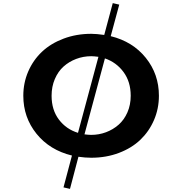

<svg xmlns="http://www.w3.org/2000/svg" viewBox="-20 -1007 1093 1243"><path d="M433.1 215.8 391.1 206.1 445.8 0Q301.8 -35.2 216.3 -141.1Q130.9 -247.1 130.9 -387.2Q130.9 -470.7 162.8 -544.4Q194.8 -618.2 251.7 -671.9Q308.6 -725.6 391.4 -756.8Q474.1 -788.1 570.8 -788.1Q604.5 -788.1 654.8 -780.8L710 -986.8L752 -977.1L696.8 -772.9Q839.4 -737.8 924.1 -632.3Q1008.8 -526.9 1008.8 -387.2Q1008.8 -303.7 977.1 -230Q945.3 -156.2 888.9 -102.3Q832.5 -48.3 750 -17.1Q667.5 14.2 570.8 14.2Q531.2 14.2 487.8 7.8ZM314 -387.2Q314 -295.4 361.3 -232.9Q408.7 -170.4 484.9 -147L617.2 -639.2Q586.9 -643.1 570.8 -643.1Q519.5 -643.1 473.1 -625.5Q426.8 -607.9 391.4 -576.2Q356 -544.4 335 -495.4Q314 -446.3 314 -387.2ZM826.2 -387.2Q826.2 -477.5 779.8 -540.5Q733.4 -603.5 659.2 -628.9L526.9 -137.2Q553.2 -133.8 570.8 -133.8Q620.6 -133.8 666.3 -150.9Q711.9 -168 747.8 -199.5Q783.7 -231 804.9 -279.5Q826.2 -328.1 826.2 -387.2Z"/></svg>

Font: Sporting Grotesque
Style: Gras
Weight: 700
Designer: Lucas LE BIHAN
Foundry: Lucas LE BIHAN
Version: Version 1.001